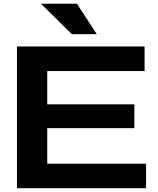

<svg xmlns="http://www.w3.org/2000/svg" viewBox="-20 -996 838 1016"><path d="M69.8 0V-750H745.1V-620.1H230V-443.8H690.9V-317.9H230V-129.9H752.9V0ZM387.2 -976.1 492.2 -814.9H360.8L196.8 -976.1Z"/></svg>

Font: Mattone
Style: Regular
Weight: 400
Width: 6
Designer: Nunzio Mazzaferro
Foundry: Collletttivo
Version: Version 2.000;Glyphs 3.2 (3217)